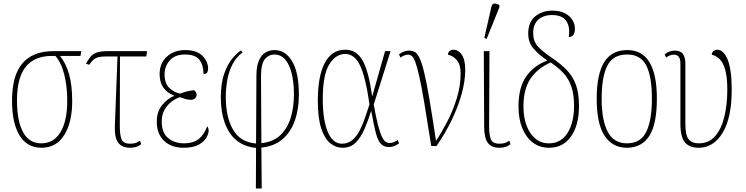

<svg xmlns="http://www.w3.org/2000/svg" viewBox="-20 -825 4213 1085"><path d="M214 10Q133 10 90.5 -59.5Q48 -129 48 -256Q48 -399 107 -467.5Q166 -536 282 -536H439L435 -509H319Q353 -467 370.5 -405Q388 -343 388 -253Q388 -135 343.5 -62.5Q299 10 214 10ZM213 -15Q284 -15 322 -78.5Q360 -142 360 -256Q360 -335 343.5 -402.5Q327 -470 293 -509H273Q175 -509 125.5 -447.5Q76 -386 76 -258Q76 -141 110.5 -78Q145 -15 213 -15Z M716 10Q670 10 648.5 -18Q627 -46 629 -110L644 -506H580Q552 -506 535.5 -501.5Q519 -497 508 -487Q497 -477 484 -459L466 -465Q478 -487 490 -502.5Q502 -518 524 -527Q546 -536 586 -536H811L807 -506H658L657 -108Q657 -67 666 -40Q675 -13 716 -13Q729 -13 742.5 -16Q756 -19 771 -30L778 -11Q766 0 750 5Q734 10 716 10Z M1017 10Q949 10 907.5 -29Q866 -68 866 -137Q866 -194 896 -231Q926 -268 964 -283V-285Q882 -316 882 -406Q882 -468 923 -505Q964 -542 1026 -542Q1092 -542 1124 -509.5Q1156 -477 1156 -437Q1156 -406 1130 -406Q1130 -457 1107 -487Q1084 -517 1025 -517Q968 -517 939 -483Q910 -449 910 -406Q910 -353 937.5 -327.5Q965 -302 998 -296Q1017 -304 1038.5 -309Q1060 -314 1077 -315Q1082 -311 1086.5 -305Q1091 -299 1091 -289Q1091 -278 1082.5 -269.5Q1074 -261 1059 -261Q1043 -261 1029.5 -265Q1016 -269 996 -276Q973 -268 949.5 -250.5Q926 -233 910 -205Q894 -177 894 -138Q894 -74 930.5 -44.5Q967 -15 1020 -15Q1070 -15 1101 -38Q1132 -61 1151 -111Q1154 -108 1156.5 -101.5Q1159 -95 1159 -84Q1159 -71 1147 -48.5Q1135 -26 1104 -8Q1073 10 1017 10Z M1426 240 1427 11Q1328 1 1278 -74.5Q1228 -150 1228 -276Q1228 -355 1247 -408.5Q1266 -462 1292.5 -494Q1319 -526 1342 -540L1351 -529Q1313 -500 1292.5 -459Q1272 -418 1264 -370.5Q1256 -323 1256 -276Q1256 -162 1297.5 -91.5Q1339 -21 1427 -14L1429 -395Q1429 -450 1443 -482.5Q1457 -515 1480.5 -528.5Q1504 -542 1531 -542Q1593 -542 1631 -478.5Q1669 -415 1669 -290Q1669 -208 1646 -143Q1623 -78 1576 -38Q1529 2 1457 9L1459 240ZM1455 -395 1457 -16Q1525 -23 1565.5 -62.5Q1606 -102 1623.5 -162Q1641 -222 1641 -290Q1641 -394 1612.5 -455.5Q1584 -517 1531 -517Q1499 -517 1477 -491Q1455 -465 1455 -395Z M1915 10Q1879 10 1847 -15Q1815 -40 1795.5 -98.5Q1776 -157 1776 -256Q1776 -395 1815.5 -469.5Q1855 -544 1931 -544Q1996 -544 2030 -481.5Q2064 -419 2083 -282H2084L2156 -536H2187L2092 -234Q2105 -162 2116 -119Q2127 -76 2137.5 -54Q2148 -32 2158.5 -24.5Q2169 -17 2183 -17Q2195 -17 2206 -22Q2217 -27 2228 -34L2235 -15Q2208 6 2178 6Q2149 6 2132 -12.5Q2115 -31 2103.5 -75Q2092 -119 2078 -197H2077Q2061 -146 2041 -98.5Q2021 -51 1991.5 -20.5Q1962 10 1915 10ZM1912 -13Q1947 -13 1971.5 -34Q1996 -55 2013 -88.5Q2030 -122 2043 -160.5Q2056 -199 2068 -235Q2046 -389 2015 -454.5Q1984 -520 1931 -520Q1877 -520 1840.5 -461Q1804 -402 1804 -265Q1804 -148 1832 -80.5Q1860 -13 1912 -13Z M2417 0Q2394 -146 2378 -241.5Q2362 -337 2349.5 -392.5Q2337 -448 2327 -474.5Q2317 -501 2307 -508.5Q2297 -516 2286 -516Q2278 -516 2266.5 -512.5Q2255 -509 2243 -499L2235 -518Q2245 -526 2260 -532.5Q2275 -539 2291 -539Q2309 -539 2323 -532Q2337 -525 2350 -499Q2363 -473 2376.5 -418Q2390 -363 2406 -268.5Q2422 -174 2444 -29Q2474 -74 2506.5 -136Q2539 -198 2561 -268.5Q2583 -339 2583 -411Q2583 -459 2562 -484.5Q2541 -510 2511 -516Q2512 -529 2521 -536.5Q2530 -544 2542 -544Q2570 -544 2589.5 -516Q2609 -488 2609 -429Q2609 -368 2589 -295Q2569 -222 2532.5 -146.5Q2496 -71 2447 0Z M2803 10Q2757 10 2736.5 -18Q2716 -46 2716 -110L2714 -536H2746L2744 -108Q2744 -67 2753 -40Q2762 -13 2803 -13Q2816 -13 2829.5 -16Q2843 -19 2858 -30L2865 -11Q2853 0 2837 5Q2821 10 2803 10ZM2730 -605 2717 -611 2757 -787Q2761 -805 2775 -805Q2789 -805 2802 -796V-784Z M3083 10Q3030 10 2991.5 -19Q2953 -48 2931.5 -100.5Q2910 -153 2910 -223Q2910 -331 2953.5 -393Q2997 -455 3073 -483Q3023 -517 2994 -551.5Q2965 -586 2965 -635Q2965 -701 3005 -733Q3045 -765 3101 -765Q3144 -765 3172.5 -750Q3201 -735 3215 -711.5Q3229 -688 3229 -664Q3229 -616 3194 -616Q3203 -674 3179.5 -707Q3156 -740 3100 -740Q3051 -740 3022 -714Q2993 -688 2993 -638Q2993 -593 3017.5 -565Q3042 -537 3093 -502Q3147 -466 3182 -430Q3217 -394 3234.5 -346Q3252 -298 3252 -226Q3252 -118 3207 -54Q3162 10 3083 10ZM3082 -15Q3150 -15 3187 -73.5Q3224 -132 3224 -227Q3224 -292 3208.5 -336.5Q3193 -381 3163.5 -412.5Q3134 -444 3092 -472Q3017 -439 2977.5 -380Q2938 -321 2938 -223Q2938 -163 2955.5 -116Q2973 -69 3005 -42Q3037 -15 3082 -15Z M3522 10Q3442 10 3397 -57Q3352 -124 3352 -267Q3352 -406 3394.5 -474Q3437 -542 3525 -542Q3692 -542 3692 -267Q3692 -123 3649 -56.5Q3606 10 3522 10ZM3523 -15Q3601 -15 3632.5 -81Q3664 -147 3664 -267Q3664 -393 3632 -455Q3600 -517 3524 -517Q3445 -517 3412.5 -454.5Q3380 -392 3380 -267Q3380 -145 3414.5 -80Q3449 -15 3523 -15Z M3928 10Q3876 10 3850.5 -20.5Q3825 -51 3825 -126V-466Q3825 -516 3789 -516Q3780 -516 3769 -513Q3758 -510 3744 -500L3736 -518Q3761 -539 3793 -539Q3826 -539 3839.5 -519.5Q3853 -500 3853 -468V-126Q3853 -60 3872 -37.5Q3891 -15 3929 -15Q3987 -15 4022.5 -57Q4058 -99 4074 -168Q4090 -237 4090 -318Q4090 -387 4079 -428Q4068 -469 4048 -489.5Q4028 -510 4002 -516Q4004 -533 4014.5 -538.5Q4025 -544 4033 -544Q4070 -544 4092.5 -487Q4115 -430 4115 -319Q4115 -159 4063.5 -74.5Q4012 10 3928 10Z"/></svg>

Font: Noto Serif Condensed Thin
Style: Regular
Weight: 100
Width: 3
Designer: Monotype Design Team
Foundry: Monotype Imaging Inc.
Version: Version 2.013; ttfautohint (v1.8.4.7-5d5b)